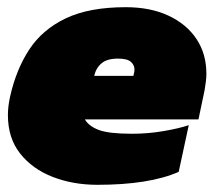

<svg xmlns="http://www.w3.org/2000/svg" viewBox="-20 -504 607 534"><path d="M251 10Q183 10 126.5 -12Q70 -34 36 -77Q2 -120 2 -184Q2 -208 8 -235Q25 -311 61.5 -366.5Q98 -422 163 -453Q228 -484 330 -484Q398 -484 448.5 -460.5Q499 -437 526.5 -395.5Q554 -354 554 -299Q554 -288 552.5 -276.5Q551 -265 549 -253L532 -172H216Q227 -153 255 -142.5Q283 -132 347 -132Q392 -132 435.5 -139.5Q479 -147 505 -156L477 -26Q395 10 251 10ZM242 -293H351L353 -302Q354 -305 354 -311Q354 -323 344 -332Q334 -341 308 -341Q278 -341 262.5 -328Q247 -315 242 -293Z"/></svg>

Font: Kanit Black
Style: Italic
Weight: 900
Italic angle: -12°
Designer: Katatrad Team
Foundry: CadsonDemak
Version: Version 2.000; ttfautohint (v1.8.3)